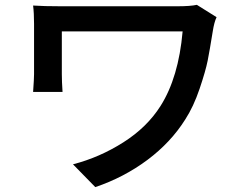

<svg xmlns="http://www.w3.org/2000/svg" viewBox="-20 -724 1017 790"><path d="M871.1 -653.3Q861.3 -632.8 855.5 -595.7Q842.8 -516.6 834.5 -474.6Q826.2 -432.6 801.3 -358.9Q776.4 -285.2 742.2 -232.4Q682.6 -137.7 586.4 -65.9Q490.2 5.9 372.1 45.9L280.3 -47.9Q389.6 -76.2 487.3 -138.2Q585 -200.2 640.6 -288.1Q714.8 -405.3 731.4 -594.7H234.4V-418.9Q234.4 -388.7 237.3 -345.7H116.2Q120.1 -400.4 120.1 -418.9V-626Q120.1 -669.9 116.2 -701.2Q160.2 -698.2 229.5 -698.2H710Q762.7 -698.2 790 -704.1Z"/></svg>

Font: Min Sans SemiBold
Style: Regular
Weight: 600
Designer: Jinseong-Kim, NotoSansCJK, Nunito
Foundry: Jinseong-Kim
Version: Version 1.400;Glyphs 3.1.2 (3151)